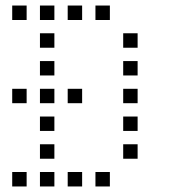

<svg xmlns="http://www.w3.org/2000/svg" viewBox="-20 -696 640 692"><path d="M25 -676Q24 -676 24 -676Q24 -676 24 -675V-625Q24 -624 24 -624Q24 -624 25 -624H75Q76 -624 76 -624Q76 -624 76 -625V-675Q76 -676 76 -676Q76 -676 75 -676ZM125 -676Q124 -676 124 -676Q124 -676 124 -675V-625Q124 -624 124 -624Q124 -624 125 -624H175Q176 -624 176 -624Q176 -624 176 -625V-675Q176 -676 176 -676Q176 -676 175 -676ZM225 -676Q224 -676 224 -676Q224 -676 224 -675V-625Q224 -624 224 -624Q224 -624 225 -624H275Q276 -624 276 -624Q276 -624 276 -625V-675Q276 -676 276 -676Q276 -676 275 -676ZM325 -676Q324 -676 324 -676Q324 -676 324 -675V-625Q324 -624 324 -624Q324 -624 325 -624H375Q376 -624 376 -624Q376 -624 376 -625V-675Q376 -676 376 -676Q376 -676 375 -676ZM125 -576Q124 -576 124 -576Q124 -576 124 -575V-525Q124 -524 124 -524Q124 -524 125 -524H175Q176 -524 176 -524Q176 -524 176 -525V-575Q176 -576 176 -576Q176 -576 175 -576ZM425 -576Q424 -576 424 -576Q424 -576 424 -575V-525Q424 -524 424 -524Q424 -524 425 -524H475Q476 -524 476 -524Q476 -524 476 -525V-575Q476 -576 476 -576Q476 -576 475 -576ZM125 -476Q124 -476 124 -476Q124 -476 124 -475V-425Q124 -424 124 -424Q124 -424 125 -424H175Q176 -424 176 -424Q176 -424 176 -425V-475Q176 -476 176 -476Q176 -476 175 -476ZM425 -476Q424 -476 424 -476Q424 -476 424 -475V-425Q424 -424 424 -424Q424 -424 425 -424H475Q476 -424 476 -424Q476 -424 476 -425V-475Q476 -476 476 -476Q476 -476 475 -476ZM25 -376Q24 -376 24 -376Q24 -376 24 -375V-325Q24 -324 24 -324Q24 -324 25 -324H75Q76 -324 76 -324Q76 -324 76 -325V-375Q76 -376 76 -376Q76 -376 75 -376ZM125 -376Q124 -376 124 -376Q124 -376 124 -375V-325Q124 -324 124 -324Q124 -324 125 -324H175Q176 -324 176 -324Q176 -324 176 -325V-375Q176 -376 176 -376Q176 -376 175 -376ZM225 -376Q224 -376 224 -376Q224 -376 224 -375V-325Q224 -324 224 -324Q224 -324 225 -324H275Q276 -324 276 -324Q276 -324 276 -325V-375Q276 -376 276 -376Q276 -376 275 -376ZM425 -376Q424 -376 424 -376Q424 -376 424 -375V-325Q424 -324 424 -324Q424 -324 425 -324H475Q476 -324 476 -324Q476 -324 476 -325V-375Q476 -376 476 -376Q476 -376 475 -376ZM125 -276Q124 -276 124 -276Q124 -276 124 -275V-225Q124 -224 124 -224Q124 -224 125 -224H175Q176 -224 176 -224Q176 -224 176 -225V-275Q176 -276 176 -276Q176 -276 175 -276ZM425 -276Q424 -276 424 -276Q424 -276 424 -275V-225Q424 -224 424 -224Q424 -224 425 -224H475Q476 -224 476 -224Q476 -224 476 -225V-275Q476 -276 476 -276Q476 -276 475 -276ZM125 -176Q124 -176 124 -176Q124 -176 124 -175V-125Q124 -124 124 -124Q124 -124 125 -124H175Q176 -124 176 -124Q176 -124 176 -125V-175Q176 -176 176 -176Q176 -176 175 -176ZM425 -176Q424 -176 424 -176Q424 -176 424 -175V-125Q424 -124 424 -124Q424 -124 425 -124H475Q476 -124 476 -124Q476 -124 476 -125V-175Q476 -176 476 -176Q476 -176 475 -176ZM25 -76Q24 -76 24 -76Q24 -76 24 -75V-25Q24 -24 24 -24Q24 -24 25 -24H75Q76 -24 76 -24Q76 -24 76 -25V-75Q76 -76 76 -76Q76 -76 75 -76ZM125 -76Q124 -76 124 -76Q124 -76 124 -75V-25Q124 -24 124 -24Q124 -24 125 -24H175Q176 -24 176 -24Q176 -24 176 -25V-75Q176 -76 176 -76Q176 -76 175 -76ZM225 -76Q224 -76 224 -76Q224 -76 224 -75V-25Q224 -24 224 -24Q224 -24 225 -24H275Q276 -24 276 -24Q276 -24 276 -25V-75Q276 -76 276 -76Q276 -76 275 -76ZM325 -76Q324 -76 324 -76Q324 -76 324 -75V-25Q324 -24 324 -24Q324 -24 325 -24H375Q376 -24 376 -24Q376 -24 376 -25V-75Q376 -76 376 -76Q376 -76 375 -76Z"/></svg>

Font: Doto
Style: Regular
Weight: 400
Monospace: yes
Version: Version 1.000